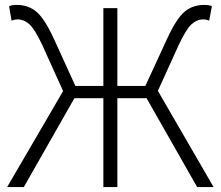

<svg xmlns="http://www.w3.org/2000/svg" viewBox="-20 -762 899 782"><path d="M623 -392 850 0H783L577 -362H458V0H401V-362H283L77 0H9L237 -391L152 -579Q122 -643 100 -663Q78 -683 51 -683Q40 -683 27 -678L17 -737Q30 -742 48 -742Q95 -742 128 -714.5Q161 -687 199 -605L287 -412H401V-729H458V-412H572L661 -605Q699 -687 732 -714.5Q765 -742 812 -742Q830 -742 843 -737L832 -678Q820 -683 809 -683Q782 -683 760 -663Q738 -643 708 -579Z"/></svg>

Font: Noto Sans Korean Light
Style: Regular
Weight: 300
Designer: Ryoko NISHIZUKA  (kana & ideographs); Paul D. Hunt (Latin, Greek & Cyrillic); Wenlong ZHANG  (bopomofo); Sandoll Communi
Foundry: Adobe Systems Incorporated
Version: Version 1.000;PS 1;hotconv 1.0.78;makeotf.lib2.5.61930